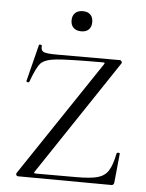

<svg xmlns="http://www.w3.org/2000/svg" viewBox="-49 -679 550 721"><g transform="rotate(5 226.5 -318.5)"><path d="M333 -452Q333 -454 325 -454Q193 -454 150 -449.5Q107 -445 92 -428.5Q77 -412 57 -357Q57 -355 53 -355Q50 -355 47.5 -356.5Q45 -358 46 -359L81 -498Q81 -500 85 -500Q88 -500 90.5 -498.5Q93 -497 92 -496Q90 -479 100.5 -473.5Q111 -468 150 -468H388Q393 -468 395.5 -463.5Q398 -459 395 -455L108 -25Q104 -20 105 -18Q106 -16 112 -16H264Q318 -16 344.5 -23.5Q371 -31 384.5 -52Q398 -73 407 -118Q408 -121 413.5 -121Q419 -121 419 -118L408 -8Q408 -5 405.5 -1.5Q403 2 399 2L46 0Q41 0 39 -4.5Q37 -9 40 -13L330 -446ZM195 -601Q195 -619 205.5 -629Q216 -639 235 -639Q253 -639 263 -629Q273 -619 273 -601Q273 -583 263 -573Q253 -563 235 -563Q216 -563 205.5 -573Q195 -583 195 -601Z"/></g></svg>

Font: Cormorant SC Light
Style: Regular
Weight: 300
Designer: Christian Thalmann (Catharsis Fonts)
Foundry: Catharsis Fonts
Version: Version 4.000